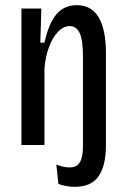

<svg xmlns="http://www.w3.org/2000/svg" viewBox="-20 -561 490 743"><path d="M63 0V-528H140L136 -396H152Q169 -472 199 -506.5Q229 -541 277 -541Q334 -541 362 -493.5Q390 -446 390 -354V0Q390 80 361.5 121Q333 162 270 162Q255 162 239.5 159.5Q224 157 206 151L198 76Q249 95 275 81Q301 67 301 5V-343Q301 -405 288.5 -432.5Q276 -460 250 -460Q225 -460 203.5 -437Q182 -414 168.5 -376Q155 -338 152 -294V0Z"/></svg>

Font: Bricolage Grotesque 12pt Condensed
Style: Regular
Weight: 400
Width: 3
Designer: Mathieu Triay
Foundry: Atelier Triay
Version: Version 1.001; ttfautohint (v1.8.4.7-5d5b);gftools[0.9.33.de